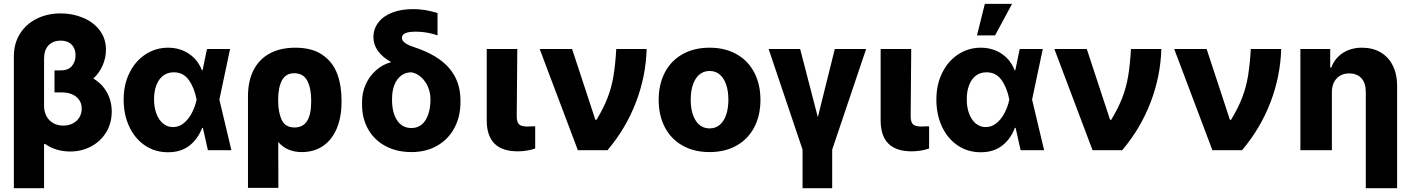

<svg xmlns="http://www.w3.org/2000/svg" viewBox="-20 -787 7391 1006"><path d="M535.2 -526.4Q535.2 -484.9 518.1 -445.1Q501 -405.3 469.2 -375.5Q515.6 -347.7 540.5 -302.5Q565.4 -257.3 565.4 -202.1Q565.4 -141.6 536.4 -94Q507.3 -46.4 457.5 -19.8Q407.7 6.8 347.7 6.8Q272.5 6.8 215.8 -33.2L210.9 -31.2V199.2H52.7V-492.2Q52.7 -560.1 85.2 -611.1Q117.7 -662.1 173.6 -689.5Q229.5 -716.8 297.9 -716.8Q359.9 -716.8 414.3 -694.3Q468.8 -671.9 502 -628.7Q535.2 -585.4 535.2 -526.4ZM311.5 -128.9Q340.3 -128.9 362.3 -140.6Q384.3 -152.3 396.2 -172.6Q408.2 -192.9 408.2 -217.8Q408.2 -245.6 394 -264.6Q379.9 -283.7 356.7 -293.2Q333.5 -302.7 305.7 -302.7H265.6V-418H294.9Q338.9 -418 357.4 -441.9Q376 -465.8 376 -497.1Q376 -532.2 355.2 -553.2Q334.5 -574.2 297.9 -574.2Q258.8 -574.2 235.1 -550.3Q211.4 -526.4 210.9 -481.4V-229.5Q211.4 -201.7 223.4 -178.7Q235.4 -155.8 258.1 -142.3Q280.8 -128.9 311.5 -128.9Z M627.9 -265.6Q627.9 -344.2 658.9 -406.2Q689.9 -468.3 743.2 -502.7Q796.4 -537.1 860.4 -537.1Q922.4 -537.1 969.5 -505.6Q1016.6 -474.1 1038.1 -418.9H1041.5L1064.5 -530.3H1185.5L1129.4 -265.1L1192.4 0H1069.3L1043 -117.2H1039.1Q1017.6 -59.1 972.4 -23.9Q927.2 11.2 859.4 10.7Q793 10.7 740.2 -24.4Q687.5 -59.6 657.7 -122.6Q627.9 -185.5 627.9 -265.6ZM886.7 -121.1Q918 -121.1 943.4 -142.1Q968.8 -163.1 985.6 -195.8Q1002.4 -228.5 1009.8 -263.7L1010.3 -265.1L1009.8 -266.6Q998 -327.6 969.2 -367.9Q940.4 -408.2 890.6 -408.2Q857.9 -408.2 834.7 -390.4Q811.5 -372.6 799.3 -340.6Q787.1 -308.6 787.1 -266.6Q787.1 -224.6 799.6 -191.4Q812 -158.2 834.7 -139.6Q857.4 -121.1 886.7 -121.1Z M1527.3 -537.1Q1614.3 -537.1 1668.5 -500.2Q1722.7 -463.4 1746.1 -402.1Q1769.5 -340.8 1769.5 -262.7V-252.9Q1769.5 -173.3 1744.6 -114Q1719.7 -54.7 1672.9 -22.5Q1626 9.8 1561.5 9.8Q1482.9 9.8 1438 -43L1438.5 197.3H1279.3V-282.2Q1279.3 -363.3 1309.1 -420.7Q1338.9 -478 1394.5 -507.6Q1450.2 -537.1 1527.3 -537.1ZM1523.4 -119.1Q1610.4 -119.1 1610.4 -252.9V-262.7Q1610.4 -325.2 1589.8 -364.3Q1569.3 -403.3 1521.5 -403.3Q1477.5 -403.3 1457.5 -366Q1437.5 -328.6 1437.5 -265.6V-254.4Q1438.5 -195.3 1456.8 -157.2Q1475.1 -119.1 1523.4 -119.1Z M2144.5 -739.3Q2176.8 -739.3 2206.8 -734.4Q2236.8 -729.5 2272.5 -718.8V-601.6Q2251 -609.9 2220.5 -615.5Q2189.9 -621.1 2159.2 -621.1Q2121.1 -621.1 2103.5 -613Q2085.9 -605 2085.9 -587.9Q2085.9 -574.7 2101.3 -562.7Q2116.7 -550.8 2152.3 -539.1Q2273.9 -499 2333.3 -430.2Q2392.6 -361.3 2392.6 -261.7V-252Q2392.6 -175.3 2360.6 -116Q2328.6 -56.6 2270.5 -23.4Q2212.4 9.8 2135.7 9.8Q2058.1 9.8 1999.3 -22Q1940.4 -53.7 1908.4 -110.8Q1876.5 -168 1877 -242.2V-251Q1876.5 -300.3 1896 -344.2Q1915.5 -388.2 1950.4 -418.9Q1985.4 -449.7 2028.3 -460.9L2027.3 -462.9Q1938 -514.2 1936.5 -590.8Q1936.5 -635.3 1962.2 -668.9Q1987.8 -702.6 2034.7 -720.9Q2081.5 -739.3 2144.5 -739.3ZM2135.7 -116.2Q2182.6 -116.2 2208.5 -156Q2234.4 -195.8 2235.4 -262.7V-270.5Q2234.9 -303.2 2221.9 -332.8Q2209 -362.3 2186.5 -382.6Q2164.1 -402.8 2135.7 -408.2Q2104.5 -408.2 2081.3 -390.4Q2058.1 -372.6 2046.1 -341.3Q2034.2 -310.1 2034.2 -270.5V-262.7Q2034.2 -196.3 2060.8 -156.2Q2087.4 -116.2 2135.7 -116.2Z M2690.4 -530.3 2687.5 -175.8Q2688 -146 2700.4 -135Q2712.9 -124 2742.2 -124Q2761.7 -124 2768.6 -125H2784.2V-8.8Q2740.2 5.9 2692.4 5.9Q2531.7 5.9 2530.3 -153.3V-530.3Z M2807.6 -530.3H2977.5L3099.6 -159.2H3105.5Q3142.6 -220.7 3163.6 -275.1Q3184.6 -329.6 3194.3 -388.4Q3204.1 -447.3 3209 -530.3H3368.2Q3364.3 -387.2 3311.8 -250.5Q3259.3 -113.8 3163.1 0H3007.8Z M3431.2 -263.7Q3431.2 -345.2 3463.4 -407Q3495.6 -468.8 3555.9 -502.9Q3616.2 -537.1 3697.8 -537.1Q3779.3 -537.1 3839.6 -502.9Q3899.9 -468.8 3932.1 -407Q3964.4 -345.2 3964.4 -263.7Q3964.4 -182.1 3932.1 -120.4Q3899.9 -58.6 3839.6 -24.4Q3779.3 9.8 3697.8 9.8Q3616.2 9.8 3555.9 -24.4Q3495.6 -58.6 3463.4 -120.4Q3431.2 -182.1 3431.2 -263.7ZM3796.4 -264.6Q3796.4 -309.1 3784.9 -343.3Q3773.4 -377.4 3751.5 -396.2Q3729.5 -415 3698.7 -415Q3651.4 -415 3625.2 -374Q3599.1 -333 3599.1 -264.6Q3599.1 -196.3 3625.2 -155.3Q3651.4 -114.3 3698.7 -114.3Q3729.5 -114.3 3751.5 -133.1Q3773.4 -151.9 3784.9 -186Q3796.4 -220.2 3796.4 -264.6Z M4172.4 -530.3 4265.1 -172.9 4354 -530.3H4518.1L4340.3 -2.9V199.2H4185.1V-2.9L4007.3 -530.3Z M4754.4 -530.3 4751.5 -175.8Q4752 -146 4764.4 -135Q4776.9 -124 4806.2 -124Q4825.7 -124 4832.5 -125H4848.1V-8.8Q4804.2 5.9 4756.3 5.9Q4595.7 5.9 4594.2 -153.3V-530.3Z M4886.2 -265.6Q4886.2 -344.2 4917.2 -406.2Q4948.2 -468.3 5001.5 -502.7Q5054.7 -537.1 5118.7 -537.1Q5180.7 -537.1 5227.8 -505.6Q5274.9 -474.1 5296.4 -418.9H5299.8L5322.8 -530.3H5443.8L5387.7 -265.1L5450.7 0H5327.6L5301.3 -117.2H5297.4Q5275.9 -59.1 5230.7 -23.9Q5185.5 11.2 5117.7 10.7Q5051.3 10.7 4998.5 -24.4Q4945.8 -59.6 4916 -122.6Q4886.2 -185.5 4886.2 -265.6ZM5145 -121.1Q5176.3 -121.1 5201.7 -142.1Q5227.1 -163.1 5243.9 -195.8Q5260.7 -228.5 5268.1 -263.7L5268.6 -265.1L5268.1 -266.6Q5256.3 -327.6 5227.5 -367.9Q5198.7 -408.2 5148.9 -408.2Q5116.2 -408.2 5093 -390.4Q5069.8 -372.6 5057.6 -340.6Q5045.4 -308.6 5045.4 -266.6Q5045.4 -224.6 5057.9 -191.4Q5070.3 -158.2 5093 -139.6Q5115.7 -121.1 5145 -121.1ZM5140.1 -766.6H5282.7L5193.8 -601.6H5099.1Z M5504.4 -530.3H5674.3L5796.4 -159.2H5802.2Q5839.4 -220.7 5860.4 -275.1Q5881.3 -329.6 5891.1 -388.4Q5900.9 -447.3 5905.8 -530.3H6064.9Q6061 -387.2 6008.5 -250.5Q5956.1 -113.8 5859.9 0H5704.6Z M6132.3 -530.3H6302.2L6424.3 -159.2H6430.2Q6467.3 -220.7 6488.3 -275.1Q6509.3 -329.6 6519 -388.4Q6528.8 -447.3 6533.7 -530.3H6692.9Q6689 -387.2 6636.5 -250.5Q6584 -113.8 6487.8 0H6332.5Z M6958.5 0H6793.5V-530.3H6949.7V-433.6H6955.6Q6974.1 -482.4 7016.4 -509.8Q7058.6 -537.1 7116.7 -537.1Q7172.4 -537.1 7213.9 -512.7Q7255.4 -488.3 7277.8 -443.1Q7300.3 -397.9 7300.3 -337.9V199.2H7136.2V-306.6Q7136.2 -351.6 7113.3 -377Q7090.3 -402.3 7049.3 -402.3Q7008.3 -402.3 6983.4 -375.7Q6958.5 -349.1 6958.5 -303.7Z"/></svg>

Font: Pretendard JP ExtraBold
Style: Regular
Weight: 800
Designer: Base glyphs from Inter by Rasmus Andersson; Hangeul glyphs from Noto Sans CJK(Source Han Sans) by Jang Soo-young and Kan
Foundry: Kil Hyung-jin
Version: Version 1.309